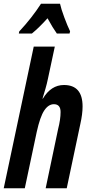

<svg xmlns="http://www.w3.org/2000/svg" viewBox="-26 -1010 484 1030"><path d="M145 -830Q184 -862 229 -912Q258 -859 279 -830H347L350 -842Q336 -871 319 -916.5Q302 -962 296 -990H194Q145 -914 77 -841L75 -830ZM107 0 171 -302Q189 -384 211.5 -417.5Q234 -451 263 -451Q299 -451 299 -409Q299 -389 295.5 -365.5Q292 -342 286 -319L219 0H332L405 -345Q417 -398 417 -439Q417 -554 317 -554Q248 -554 204 -481H202Q210 -507 218 -534.5Q226 -562 231 -587L268 -760H155L-6 0Z"/></svg>

Font: Noto Sans Display Condensed
Style: Bold Italic
Weight: 700
Width: 3
Designer: Monotype Design team
Foundry: Monotype Imaging Inc.
Version: 1.000